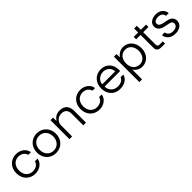

<svg xmlns="http://www.w3.org/2000/svg" viewBox="327 -2087 3720 3720"><g transform="rotate(-45 2187.5 -227.0)"><path d="M293.5 8.8C410.2 8.8 514.6 -61.5 528.8 -170.4H456.1C440.9 -96.2 366.2 -58.6 293 -58.6C187.5 -58.6 110.8 -135.7 111.3 -260.3C111.8 -380.4 185.5 -460.9 293.5 -460.9C358.9 -460.9 431.6 -431.2 452.6 -349.1H525.4C510.3 -460 406.2 -528.8 292.5 -528.8C153.3 -528.8 36.6 -426.3 36.6 -259.8C36.6 -93.3 153.3 8.8 293.5 8.8Z M862.3 8.8C1010.7 8.8 1122.6 -101.6 1122.6 -258.3C1122.6 -418 1010.7 -528.8 862.3 -528.8C713.9 -528.8 602.1 -418 602.1 -258.3C602.1 -101.6 713.9 8.8 862.3 8.8ZM676.8 -258.3C675.8 -377.9 751 -462.4 862.3 -462.4C973.6 -462.4 1048.8 -377.9 1047.9 -258.3C1046.9 -144 973.6 -57.1 862.3 -57.1C751 -57.1 677.7 -144 676.8 -258.3Z M1301.8 -520.5H1232.4V0H1306.2V-302.7C1306.2 -394.5 1378.4 -462.9 1470.2 -462.9C1566.4 -462.9 1611.3 -409.2 1611.3 -314.9V0H1685.1V-324.7C1685.1 -471.2 1598.6 -528.8 1490.2 -528.8C1400.4 -528.8 1344.2 -487.3 1310.1 -431.6H1304.7Z M2051.8 8.8C2168.5 8.8 2272.9 -61.5 2287.1 -170.4H2214.4C2199.2 -96.2 2124.5 -58.6 2051.3 -58.6C1945.8 -58.6 1869.1 -135.7 1869.6 -260.3C1870.1 -380.4 1943.8 -460.9 2051.8 -460.9C2117.2 -460.9 2189.9 -431.2 2210.9 -349.1H2283.7C2268.6 -460 2164.6 -528.8 2050.8 -528.8C1911.6 -528.8 1794.9 -426.3 1794.9 -259.8C1794.9 -93.3 1911.6 8.8 2051.8 8.8Z M2620.6 8.8C2742.2 8.8 2833.5 -51.8 2855.5 -147.5H2781.7C2760.7 -92.3 2701.2 -56.6 2621.6 -56.6C2501 -56.6 2437 -141.1 2432.6 -239.3H2861.3V-274.4C2861.3 -411.6 2772.5 -528.8 2617.7 -528.8C2474.1 -528.8 2360.4 -425.3 2360.4 -261.2C2360.4 -119.1 2445.3 8.8 2620.6 8.8ZM2432.6 -301.8C2438.5 -400.9 2526.4 -463.4 2613.8 -463.4C2701.2 -463.4 2786.6 -404.8 2786.6 -301.8Z M3226.6 -529.3C3150.9 -529.3 3080.6 -484.9 3052.7 -436H3044.9L3041.5 -521.5H2971.2V0H2972.2V175.8H3046.4V-85.4H3052.7C3080.6 -36.6 3150.9 7.8 3226.6 7.8C3358.9 7.8 3467.3 -96.2 3467.3 -260.7C3467.3 -425.3 3358.9 -529.3 3226.6 -529.3ZM3044.9 -260.7C3044.9 -395.5 3128.4 -463.4 3222.2 -463.4C3330.6 -463.4 3393.1 -370.1 3393.1 -260.7C3393.1 -151.4 3330.6 -58.1 3222.2 -58.1C3128.4 -58.1 3044.9 -126 3044.9 -260.7Z M3755.9 0.5C3787.6 0.5 3817.9 0.5 3851.1 0V-61C3834.5 -60.5 3792.5 -60.5 3764.2 -60.5C3724.1 -60.5 3708 -77.1 3708 -117.2V-454.1H3851.1V-520H3708V-630.4H3634.3V-520H3513.7V-454.1H3634.3V-105C3634.3 -29.3 3671.9 0.5 3755.9 0.5Z M4134.8 8.8C4251 8.8 4331.5 -51.3 4331.5 -147.9C4331.5 -222.2 4285.6 -268.1 4203.6 -285.2L4102.1 -306.2C4046.9 -317.4 4007.8 -340.8 4007.8 -386.7C4007.8 -436.5 4055.7 -462.4 4119.6 -462.4C4193.8 -462.4 4237.3 -426.3 4244.1 -366.7H4319.3C4311.5 -464.4 4232.4 -528.8 4124 -528.8C4019.5 -528.8 3932.1 -476.1 3932.1 -382.3C3932.1 -308.6 3984.4 -257.8 4084.5 -237.8L4167.5 -221.2C4204.6 -213.9 4255.9 -201.7 4255.9 -147C4255.9 -94.2 4210 -57.1 4133.3 -57.1C4053.2 -57.1 4007.8 -97.7 3999 -157.7H3924.3C3932.1 -59.6 4009.8 8.8 4134.8 8.8Z"/></g></svg>

Font: Faust Sans
Style: Regular
Weight: 400
Designer: Andreas Faust
Version: Version 1.003;Glyphs 3.1.2 (3151)